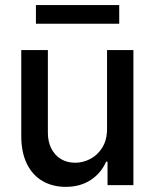

<svg xmlns="http://www.w3.org/2000/svg" viewBox="-20 -727 607 754"><path d="M400.4 -530.3H503.9V0H402.3V-91.8H396.5Q377.4 -47.4 336.4 -20.3Q295.4 6.8 238.3 6.8Q186.5 6.8 147 -16.1Q107.4 -39.1 85.4 -84Q63.5 -128.9 63.5 -193.4V-530.3H168V-206.1Q168 -170.4 181.6 -143.6Q195.3 -116.7 219.5 -102.3Q243.7 -87.9 275.4 -87.9Q305.7 -87.9 334.5 -102.8Q363.3 -117.7 381.8 -147.7Q400.4 -177.7 400.4 -220.7ZM448.2 -633.8H121.1V-707H448.2Z"/></svg>

Font: Pretendard GOV Medium
Style: Regular
Weight: 500
Designer: Base glyphs from Inter by Rasmus Andersson; Hangeul glyphs from Noto Sans CJK(Source Han Sans) by Jang Soo-young and Kan
Foundry: Kil Hyung-jin
Version: Version 1.309